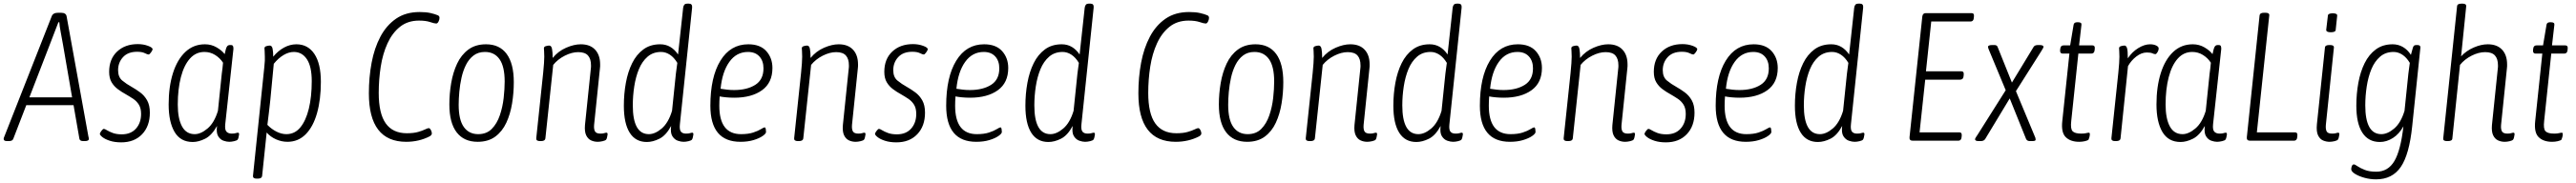

<svg xmlns="http://www.w3.org/2000/svg" viewBox="-35 -772 14115 1004"><path d="M3 2Q-15 2 -15 -10Q-15 -15 -10 -26L248 -682Q255 -702 283 -702H299Q327 -702 330 -682L449 -25Q450 -20 451 -16.5Q452 -13 452 -10Q452 2 430 2H421Q402 2 400 -11L368 -195H109L38 -11Q34 2 14 2ZM238 -528 126 -238H360L310 -528Q304 -563 297.5 -596.5Q291 -630 290 -650H285Q277 -630 264.5 -597Q252 -564 238 -528Z M629 9Q594 9 567.5 0.5Q541 -8 526.5 -19.5Q512 -31 512 -38Q513 -44 521 -54.5Q529 -65 534 -65Q539 -65 551 -57.5Q563 -50 583 -42.5Q603 -35 632 -35Q682 -35 710 -66.5Q738 -98 738 -147Q738 -178 726 -197.5Q714 -217 694.5 -230Q675 -243 654 -255Q632 -267 611 -282.5Q590 -298 576.5 -320.5Q563 -343 563 -378Q563 -448 606.5 -489Q650 -530 720 -530Q750 -530 776 -520.5Q802 -511 801 -501Q800 -495 792 -484Q784 -473 779 -473Q773 -473 758 -480.5Q743 -488 716 -488Q666 -488 639 -458.5Q612 -429 612 -387Q612 -349 635 -330Q658 -311 687 -295Q710 -282 733 -265Q756 -248 771 -221.5Q786 -195 786 -154Q786 -80 743.5 -35.5Q701 9 629 9Z M1021 7Q954 7 921.5 -48Q889 -103 889 -199Q889 -296 912.5 -370.5Q936 -445 980.5 -487Q1025 -529 1088 -529Q1123 -529 1152 -512Q1181 -495 1196 -475Q1202 -505 1207.5 -515Q1213 -525 1225 -525H1228Q1239 -525 1241.5 -519.5Q1244 -514 1244 -504L1199 -90Q1196 -60 1206 -49.5Q1216 -39 1235 -39Q1249 -39 1256.5 -41.5Q1264 -44 1269 -44Q1275 -44 1275 -35Q1274 -27 1272 -18.5Q1270 -10 1267 -6Q1263 -1 1248 2.5Q1233 6 1221 6Q1207 6 1189.5 0Q1172 -6 1160.5 -24.5Q1149 -43 1154 -81Q1125 -29 1089 -11Q1053 7 1021 7ZM1032 -36Q1065 -36 1102 -67Q1139 -98 1159 -164L1180 -367Q1182 -380 1184 -398Q1186 -416 1187 -428Q1170 -454 1143.5 -470.5Q1117 -487 1085 -487Q1038 -487 1005.5 -450.5Q973 -414 956 -348.5Q939 -283 939 -198Q939 -122 962 -79Q985 -36 1032 -36Z M1371 208Q1350 208 1351 193L1413 -403Q1416 -431 1416 -439Q1416 -447 1416 -461Q1416 -481 1415 -492Q1414 -503 1414 -507Q1414 -516 1425 -519Q1436 -522 1443 -522Q1455 -522 1458.5 -504.5Q1462 -487 1462 -461Q1488 -493 1521 -511Q1554 -529 1589 -529Q1652 -529 1687.5 -476Q1723 -423 1723 -323Q1723 -226 1702 -151.5Q1681 -77 1640 -35.5Q1599 6 1540 6Q1508 6 1477.5 -7.5Q1447 -21 1426 -45L1401 194Q1399 208 1377 208ZM1534 -36Q1580 -36 1610.5 -73Q1641 -110 1657 -175.5Q1673 -241 1673 -327Q1673 -407 1646.5 -447Q1620 -487 1575 -487Q1547 -487 1518.5 -470Q1490 -453 1465 -422L1446 -223Q1442 -186 1438 -152Q1434 -118 1430 -87Q1452 -64 1479.5 -50Q1507 -36 1534 -36Z M2191 6Q1986 6 1986 -260Q1986 -348 2001 -428Q2016 -508 2049 -570.5Q2082 -633 2135 -669.5Q2188 -706 2264 -706Q2299 -706 2323.5 -700.5Q2348 -695 2364 -688Q2373 -684 2373 -674Q2373 -664 2367.5 -653.5Q2362 -643 2355 -643Q2345 -643 2321.5 -651Q2298 -659 2261 -659Q2199 -659 2156.5 -625Q2114 -591 2088 -534Q2062 -477 2051 -406.5Q2040 -336 2040 -262Q2040 -149 2078.5 -95Q2117 -41 2194 -41Q2231 -41 2255.5 -48Q2280 -55 2294 -62Q2308 -69 2314 -69Q2320 -69 2325.5 -59Q2331 -49 2331 -40Q2331 -31 2319 -24Q2290 -9 2257.5 -1.5Q2225 6 2191 6Z M2582 6Q2507 6 2467 -46Q2427 -98 2427 -199Q2427 -258 2437 -316.5Q2447 -375 2469.5 -423Q2492 -471 2531 -500Q2570 -529 2628 -529Q2702 -529 2741 -476Q2780 -423 2780 -321Q2780 -262 2770.5 -204Q2761 -146 2739 -98.5Q2717 -51 2678.5 -22.5Q2640 6 2582 6ZM2585 -36Q2631 -36 2659.5 -65Q2688 -94 2703.5 -139.5Q2719 -185 2724.5 -234.5Q2730 -284 2730 -325Q2730 -407 2702 -447Q2674 -487 2622 -487Q2585 -487 2559.5 -467.5Q2534 -448 2518 -416Q2502 -384 2493.5 -345.5Q2485 -307 2481.5 -268Q2478 -229 2478 -197Q2478 -115 2506 -75.5Q2534 -36 2585 -36Z M3240 6Q3220 6 3203 -2Q3186 -10 3176.5 -30Q3167 -50 3170 -86L3202 -395Q3203 -400 3203 -405Q3203 -410 3203 -414Q3203 -449 3186.5 -467.5Q3170 -486 3133 -486Q3098 -486 3059.5 -466.5Q3021 -447 2996 -416L2953 -12Q2951 2 2929 2H2923Q2902 2 2903 -13L2941 -373Q2944 -402 2945.5 -425Q2947 -448 2947 -461Q2947 -481 2946 -492Q2945 -503 2945 -507Q2945 -516 2956 -519Q2967 -522 2974 -522Q2986 -522 2989.5 -503.5Q2993 -485 2993 -454Q3023 -491 3066.5 -510Q3110 -529 3147 -529Q3198 -529 3225.5 -499.5Q3253 -470 3253 -419Q3253 -414 3253 -408.5Q3253 -403 3252 -397L3220 -87Q3218 -63 3225 -51Q3232 -39 3255 -39Q3268 -39 3275.5 -41.5Q3283 -44 3288 -44Q3294 -44 3294 -35Q3293 -27 3291 -18.5Q3289 -10 3286 -6Q3282 -1 3267 2.5Q3252 6 3240 6Z M3509 7Q3447 7 3415 -44Q3383 -95 3383 -192Q3383 -257 3394 -317.5Q3405 -378 3428.5 -425.5Q3452 -473 3490 -501Q3528 -529 3582 -529Q3613 -529 3637.5 -514.5Q3662 -500 3680 -473L3708 -730Q3711 -752 3729 -752H3740Q3759 -752 3757 -730L3690 -90Q3687 -61 3695.5 -50Q3704 -39 3724 -39Q3738 -39 3745.5 -41.5Q3753 -44 3758 -44Q3764 -44 3764 -35Q3763 -27 3761 -18.5Q3759 -10 3756 -6Q3752 -1 3737.5 2.5Q3723 6 3710 6Q3696 6 3678.5 0Q3661 -6 3649 -24.5Q3637 -43 3642 -81Q3614 -29 3578 -11Q3542 7 3509 7ZM3520 -36Q3554 -36 3590.5 -67Q3627 -98 3647 -164L3668 -367Q3670 -382 3672 -397.5Q3674 -413 3676 -427Q3658 -457 3635 -472Q3612 -487 3587 -487Q3543 -487 3513 -461Q3483 -435 3465.5 -392.5Q3448 -350 3440 -298Q3432 -246 3432 -194Q3432 -36 3520 -36Z M4022 6Q3857 6 3857 -192Q3857 -349 3912 -439Q3967 -529 4065 -529Q4130 -529 4163.5 -491.5Q4197 -454 4197 -399Q4197 -318 4140 -277Q4083 -236 3988 -236Q3965 -236 3944 -238Q3923 -240 3908 -243Q3906 -217 3906 -192Q3906 -36 4025 -36Q4065 -36 4092 -45Q4119 -54 4134 -63.5Q4149 -73 4155 -73Q4159 -73 4160.5 -64.5Q4162 -56 4162 -48Q4162 -39 4143.5 -26Q4125 -13 4093.5 -3.5Q4062 6 4022 6ZM3987 -278Q4058 -278 4103 -306.5Q4148 -335 4148 -397Q4148 -438 4125.5 -462.5Q4103 -487 4063 -487Q4000 -487 3961 -432.5Q3922 -378 3913 -285Q3931 -282 3949.5 -280Q3968 -278 3987 -278Z M4653 6Q4633 6 4616 -2Q4599 -10 4589.5 -30Q4580 -50 4583 -86L4615 -395Q4616 -400 4616 -405Q4616 -410 4616 -414Q4616 -449 4599.5 -467.5Q4583 -486 4546 -486Q4511 -486 4472.5 -466.5Q4434 -447 4409 -416L4366 -12Q4364 2 4342 2H4336Q4315 2 4316 -13L4354 -373Q4357 -402 4358.5 -425Q4360 -448 4360 -461Q4360 -481 4359 -492Q4358 -503 4358 -507Q4358 -516 4369 -519Q4380 -522 4387 -522Q4399 -522 4402.5 -503.5Q4406 -485 4406 -454Q4436 -491 4479.5 -510Q4523 -529 4560 -529Q4611 -529 4638.5 -499.5Q4666 -470 4666 -419Q4666 -414 4666 -408.5Q4666 -403 4665 -397L4633 -87Q4631 -63 4638 -51Q4645 -39 4668 -39Q4681 -39 4688.5 -41.5Q4696 -44 4701 -44Q4707 -44 4707 -35Q4706 -27 4704 -18.5Q4702 -10 4699 -6Q4695 -1 4680 2.5Q4665 6 4653 6Z M4876 9Q4841 9 4814.5 0.5Q4788 -8 4773.5 -19.5Q4759 -31 4759 -38Q4760 -44 4768 -54.5Q4776 -65 4781 -65Q4786 -65 4798 -57.5Q4810 -50 4830 -42.5Q4850 -35 4879 -35Q4929 -35 4957 -66.5Q4985 -98 4985 -147Q4985 -178 4973 -197.5Q4961 -217 4941.5 -230Q4922 -243 4901 -255Q4879 -267 4858 -282.5Q4837 -298 4823.5 -320.5Q4810 -343 4810 -378Q4810 -448 4853.5 -489Q4897 -530 4967 -530Q4997 -530 5023 -520.5Q5049 -511 5048 -501Q5047 -495 5039 -484Q5031 -473 5026 -473Q5020 -473 5005 -480.5Q4990 -488 4963 -488Q4913 -488 4886 -458.5Q4859 -429 4859 -387Q4859 -349 4882 -330Q4905 -311 4934 -295Q4957 -282 4980 -265Q5003 -248 5018 -221.5Q5033 -195 5033 -154Q5033 -80 4990.5 -35.5Q4948 9 4876 9Z M5314 6Q5149 6 5149 -192Q5149 -349 5204 -439Q5259 -529 5357 -529Q5422 -529 5455.5 -491.5Q5489 -454 5489 -399Q5489 -318 5432 -277Q5375 -236 5280 -236Q5257 -236 5236 -238Q5215 -240 5200 -243Q5198 -217 5198 -192Q5198 -36 5317 -36Q5357 -36 5384 -45Q5411 -54 5426 -63.5Q5441 -73 5447 -73Q5451 -73 5452.5 -64.5Q5454 -56 5454 -48Q5454 -39 5435.5 -26Q5417 -13 5385.5 -3.5Q5354 6 5314 6ZM5279 -278Q5350 -278 5395 -306.5Q5440 -335 5440 -397Q5440 -438 5417.5 -462.5Q5395 -487 5355 -487Q5292 -487 5253 -432.5Q5214 -378 5205 -285Q5223 -282 5241.5 -280Q5260 -278 5279 -278Z M5709 7Q5647 7 5615 -44Q5583 -95 5583 -192Q5583 -257 5594 -317.5Q5605 -378 5628.5 -425.5Q5652 -473 5690 -501Q5728 -529 5782 -529Q5813 -529 5837.5 -514.5Q5862 -500 5880 -473L5908 -730Q5911 -752 5929 -752H5940Q5959 -752 5957 -730L5890 -90Q5887 -61 5895.5 -50Q5904 -39 5924 -39Q5938 -39 5945.5 -41.5Q5953 -44 5958 -44Q5964 -44 5964 -35Q5963 -27 5961 -18.5Q5959 -10 5956 -6Q5952 -1 5937.5 2.5Q5923 6 5910 6Q5896 6 5878.5 0Q5861 -6 5849 -24.5Q5837 -43 5842 -81Q5814 -29 5778 -11Q5742 7 5709 7ZM5720 -36Q5754 -36 5790.5 -67Q5827 -98 5847 -164L5868 -367Q5870 -382 5872 -397.5Q5874 -413 5876 -427Q5858 -457 5835 -472Q5812 -487 5787 -487Q5743 -487 5713 -461Q5683 -435 5665.5 -392.5Q5648 -350 5640 -298Q5632 -246 5632 -194Q5632 -36 5720 -36Z M6407 6Q6202 6 6202 -260Q6202 -348 6217 -428Q6232 -508 6265 -570.5Q6298 -633 6351 -669.5Q6404 -706 6480 -706Q6515 -706 6539.5 -700.5Q6564 -695 6580 -688Q6589 -684 6589 -674Q6589 -664 6583.5 -653.5Q6578 -643 6571 -643Q6561 -643 6537.5 -651Q6514 -659 6477 -659Q6415 -659 6372.5 -625Q6330 -591 6304 -534Q6278 -477 6267 -406.5Q6256 -336 6256 -262Q6256 -149 6294.5 -95Q6333 -41 6410 -41Q6447 -41 6471.5 -48Q6496 -55 6510 -62Q6524 -69 6530 -69Q6536 -69 6541.5 -59Q6547 -49 6547 -40Q6547 -31 6535 -24Q6506 -9 6473.5 -1.5Q6441 6 6407 6Z M6798 6Q6723 6 6683 -46Q6643 -98 6643 -199Q6643 -258 6653 -316.5Q6663 -375 6685.5 -423Q6708 -471 6747 -500Q6786 -529 6844 -529Q6918 -529 6957 -476Q6996 -423 6996 -321Q6996 -262 6986.5 -204Q6977 -146 6955 -98.5Q6933 -51 6894.5 -22.5Q6856 6 6798 6ZM6801 -36Q6847 -36 6875.5 -65Q6904 -94 6919.5 -139.5Q6935 -185 6940.5 -234.5Q6946 -284 6946 -325Q6946 -407 6918 -447Q6890 -487 6838 -487Q6801 -487 6775.5 -467.5Q6750 -448 6734 -416Q6718 -384 6709.5 -345.5Q6701 -307 6697.5 -268Q6694 -229 6694 -197Q6694 -115 6722 -75.5Q6750 -36 6801 -36Z M7456 6Q7436 6 7419 -2Q7402 -10 7392.5 -30Q7383 -50 7386 -86L7418 -395Q7419 -400 7419 -405Q7419 -410 7419 -414Q7419 -449 7402.5 -467.5Q7386 -486 7349 -486Q7314 -486 7275.5 -466.5Q7237 -447 7212 -416L7169 -12Q7167 2 7145 2H7139Q7118 2 7119 -13L7157 -373Q7160 -402 7161.5 -425Q7163 -448 7163 -461Q7163 -481 7162 -492Q7161 -503 7161 -507Q7161 -516 7172 -519Q7183 -522 7190 -522Q7202 -522 7205.5 -503.5Q7209 -485 7209 -454Q7239 -491 7282.5 -510Q7326 -529 7363 -529Q7414 -529 7441.5 -499.5Q7469 -470 7469 -419Q7469 -414 7469 -408.5Q7469 -403 7468 -397L7436 -87Q7434 -63 7441 -51Q7448 -39 7471 -39Q7484 -39 7491.5 -41.5Q7499 -44 7504 -44Q7510 -44 7510 -35Q7509 -27 7507 -18.5Q7505 -10 7502 -6Q7498 -1 7483 2.5Q7468 6 7456 6Z M7725 7Q7663 7 7631 -44Q7599 -95 7599 -192Q7599 -257 7610 -317.5Q7621 -378 7644.5 -425.5Q7668 -473 7706 -501Q7744 -529 7798 -529Q7829 -529 7853.5 -514.5Q7878 -500 7896 -473L7924 -730Q7927 -752 7945 -752H7956Q7975 -752 7973 -730L7906 -90Q7903 -61 7911.5 -50Q7920 -39 7940 -39Q7954 -39 7961.5 -41.5Q7969 -44 7974 -44Q7980 -44 7980 -35Q7979 -27 7977 -18.5Q7975 -10 7972 -6Q7968 -1 7953.5 2.5Q7939 6 7926 6Q7912 6 7894.5 0Q7877 -6 7865 -24.5Q7853 -43 7858 -81Q7830 -29 7794 -11Q7758 7 7725 7ZM7736 -36Q7770 -36 7806.5 -67Q7843 -98 7863 -164L7884 -367Q7886 -382 7888 -397.5Q7890 -413 7892 -427Q7874 -457 7851 -472Q7828 -487 7803 -487Q7759 -487 7729 -461Q7699 -435 7681.5 -392.5Q7664 -350 7656 -298Q7648 -246 7648 -194Q7648 -36 7736 -36Z M8238 6Q8073 6 8073 -192Q8073 -349 8128 -439Q8183 -529 8281 -529Q8346 -529 8379.5 -491.5Q8413 -454 8413 -399Q8413 -318 8356 -277Q8299 -236 8204 -236Q8181 -236 8160 -238Q8139 -240 8124 -243Q8122 -217 8122 -192Q8122 -36 8241 -36Q8281 -36 8308 -45Q8335 -54 8350 -63.5Q8365 -73 8371 -73Q8375 -73 8376.5 -64.5Q8378 -56 8378 -48Q8378 -39 8359.5 -26Q8341 -13 8309.5 -3.5Q8278 6 8238 6ZM8203 -278Q8274 -278 8319 -306.5Q8364 -335 8364 -397Q8364 -438 8341.5 -462.5Q8319 -487 8279 -487Q8216 -487 8177 -432.5Q8138 -378 8129 -285Q8147 -282 8165.5 -280Q8184 -278 8203 -278Z M8869 6Q8849 6 8832 -2Q8815 -10 8805.5 -30Q8796 -50 8799 -86L8831 -395Q8832 -400 8832 -405Q8832 -410 8832 -414Q8832 -449 8815.5 -467.5Q8799 -486 8762 -486Q8727 -486 8688.5 -466.5Q8650 -447 8625 -416L8582 -12Q8580 2 8558 2H8552Q8531 2 8532 -13L8570 -373Q8573 -402 8574.5 -425Q8576 -448 8576 -461Q8576 -481 8575 -492Q8574 -503 8574 -507Q8574 -516 8585 -519Q8596 -522 8603 -522Q8615 -522 8618.5 -503.5Q8622 -485 8622 -454Q8652 -491 8695.5 -510Q8739 -529 8776 -529Q8827 -529 8854.5 -499.5Q8882 -470 8882 -419Q8882 -414 8882 -408.5Q8882 -403 8881 -397L8849 -87Q8847 -63 8854 -51Q8861 -39 8884 -39Q8897 -39 8904.5 -41.5Q8912 -44 8917 -44Q8923 -44 8923 -35Q8922 -27 8920 -18.5Q8918 -10 8915 -6Q8911 -1 8896 2.5Q8881 6 8869 6Z M9092 9Q9057 9 9030.5 0.5Q9004 -8 8989.5 -19.5Q8975 -31 8975 -38Q8976 -44 8984 -54.5Q8992 -65 8997 -65Q9002 -65 9014 -57.5Q9026 -50 9046 -42.5Q9066 -35 9095 -35Q9145 -35 9173 -66.5Q9201 -98 9201 -147Q9201 -178 9189 -197.5Q9177 -217 9157.5 -230Q9138 -243 9117 -255Q9095 -267 9074 -282.5Q9053 -298 9039.5 -320.5Q9026 -343 9026 -378Q9026 -448 9069.5 -489Q9113 -530 9183 -530Q9213 -530 9239 -520.5Q9265 -511 9264 -501Q9263 -495 9255 -484Q9247 -473 9242 -473Q9236 -473 9221 -480.5Q9206 -488 9179 -488Q9129 -488 9102 -458.5Q9075 -429 9075 -387Q9075 -349 9098 -330Q9121 -311 9150 -295Q9173 -282 9196 -265Q9219 -248 9234 -221.5Q9249 -195 9249 -154Q9249 -80 9206.5 -35.5Q9164 9 9092 9Z M9530 6Q9365 6 9365 -192Q9365 -349 9420 -439Q9475 -529 9573 -529Q9638 -529 9671.5 -491.5Q9705 -454 9705 -399Q9705 -318 9648 -277Q9591 -236 9496 -236Q9473 -236 9452 -238Q9431 -240 9416 -243Q9414 -217 9414 -192Q9414 -36 9533 -36Q9573 -36 9600 -45Q9627 -54 9642 -63.5Q9657 -73 9663 -73Q9667 -73 9668.5 -64.5Q9670 -56 9670 -48Q9670 -39 9651.5 -26Q9633 -13 9601.5 -3.5Q9570 6 9530 6ZM9495 -278Q9566 -278 9611 -306.5Q9656 -335 9656 -397Q9656 -438 9633.5 -462.5Q9611 -487 9571 -487Q9508 -487 9469 -432.5Q9430 -378 9421 -285Q9439 -282 9457.5 -280Q9476 -278 9495 -278Z M9925 7Q9863 7 9831 -44Q9799 -95 9799 -192Q9799 -257 9810 -317.5Q9821 -378 9844.5 -425.5Q9868 -473 9906 -501Q9944 -529 9998 -529Q10029 -529 10053.5 -514.5Q10078 -500 10096 -473L10124 -730Q10127 -752 10145 -752H10156Q10175 -752 10173 -730L10106 -90Q10103 -61 10111.5 -50Q10120 -39 10140 -39Q10154 -39 10161.5 -41.5Q10169 -44 10174 -44Q10180 -44 10180 -35Q10179 -27 10177 -18.5Q10175 -10 10172 -6Q10168 -1 10153.5 2.5Q10139 6 10126 6Q10112 6 10094.5 0Q10077 -6 10065 -24.5Q10053 -43 10058 -81Q10030 -29 9994 -11Q9958 7 9925 7ZM9936 -36Q9970 -36 10006.5 -67Q10043 -98 10063 -164L10084 -367Q10086 -382 10088 -397.5Q10090 -413 10092 -427Q10074 -457 10051 -472Q10028 -487 10003 -487Q9959 -487 9929 -461Q9899 -435 9881.5 -392.5Q9864 -350 9856 -298Q9848 -246 9848 -194Q9848 -36 9936 -36Z M10445 0Q10425 0 10427 -19L10497 -681Q10499 -700 10516 -700H10767Q10782 -700 10780 -683L10779 -672Q10777 -654 10761 -654H10546L10517 -381H10710Q10726 -381 10724 -363L10723 -353Q10721 -335 10704 -335H10513L10482 -46H10699Q10715 -46 10713 -28L10712 -18Q10710 0 10694 0Z M10807 2Q10794 2 10790 -1Q10786 -4 10786 -8Q10786 -12 10791 -19.5Q10796 -27 10800 -33L10954 -277L10863 -496Q10861 -500 10859 -506Q10857 -512 10857 -515Q10857 -525 10882 -525H10891Q10905 -525 10909 -516L10988 -319L11107 -515Q11113 -525 11132 -525H11138Q11161 -525 11161 -515Q11161 -511 11156 -503.5Q11151 -496 11148 -490L11010 -272L11112 -27Q11115 -21 11116.5 -16Q11118 -11 11118 -7Q11118 -1 11112.5 0.5Q11107 2 11099 2H11086Q11070 2 11065 -11L10976 -232L10842 -10Q10835 2 10817 2Z M11357 6Q11309 6 11283 -19.5Q11257 -45 11264 -108L11303 -478H11266Q11251 -478 11252 -496L11253 -505Q11255 -523 11271 -523H11307L11326 -636Q11328 -650 11346 -650H11350Q11371 -650 11369 -636L11356 -523H11429Q11444 -523 11442 -505L11441 -496Q11439 -478 11423 -478H11352L11313 -108Q11308 -65 11320.5 -52Q11333 -39 11368 -39Q11385 -39 11394.5 -41.5Q11404 -44 11410 -44Q11415 -44 11415 -35Q11415 -29 11412.5 -19.5Q11410 -10 11408 -6Q11403 -1 11388 2.5Q11373 6 11357 6Z M11553 2Q11532 2 11533 -13L11571 -373Q11574 -402 11575.5 -425Q11577 -448 11577 -461Q11577 -481 11576 -492Q11575 -503 11575 -507Q11575 -516 11586 -519Q11597 -522 11605 -522Q11614 -522 11618.5 -508.5Q11623 -495 11623 -452Q11646 -487 11680 -508Q11714 -529 11745 -529Q11765 -529 11779 -522Q11793 -515 11792 -505Q11792 -496 11785.5 -485.5Q11779 -475 11774 -475Q11767 -475 11757.5 -479.5Q11748 -484 11727 -484Q11698 -484 11669.5 -462Q11641 -440 11624 -409L11583 -12Q11581 2 11559 2Z M11912 7Q11845 7 11812.5 -48Q11780 -103 11780 -199Q11780 -296 11803.5 -370.5Q11827 -445 11871.5 -487Q11916 -529 11979 -529Q12014 -529 12043 -512Q12072 -495 12087 -475Q12093 -505 12098.5 -515Q12104 -525 12116 -525H12119Q12130 -525 12132.5 -519.5Q12135 -514 12135 -504L12090 -90Q12087 -60 12097 -49.5Q12107 -39 12126 -39Q12140 -39 12147.5 -41.5Q12155 -44 12160 -44Q12166 -44 12166 -35Q12165 -27 12163 -18.5Q12161 -10 12158 -6Q12154 -1 12139 2.5Q12124 6 12112 6Q12098 6 12080.5 0Q12063 -6 12051.5 -24.5Q12040 -43 12045 -81Q12016 -29 11980 -11Q11944 7 11912 7ZM11923 -36Q11956 -36 11993 -67Q12030 -98 12050 -164L12071 -367Q12073 -380 12075 -398Q12077 -416 12078 -428Q12061 -454 12034.5 -470.5Q12008 -487 11976 -487Q11929 -487 11896.5 -450.5Q11864 -414 11847 -348.5Q11830 -283 11830 -198Q11830 -122 11853 -79Q11876 -36 11923 -36Z M12293 0Q12273 0 12275 -19L12345 -688Q12347 -702 12369 -702H12377Q12399 -702 12398 -688L12330 -46H12538Q12554 -46 12552 -28L12551 -18Q12549 0 12533 0Z M12728 6Q12711 6 12693.5 -1Q12676 -8 12665.5 -29Q12655 -50 12659 -91L12703 -511Q12704 -525 12727 -525H12731Q12754 -525 12752 -510L12708 -87Q12706 -63 12712.5 -51Q12719 -39 12742 -39Q12757 -39 12764 -41.5Q12771 -44 12776 -44Q12782 -44 12782 -35Q12781 -27 12779 -18.5Q12777 -10 12774 -6Q12770 -1 12755.5 2.5Q12741 6 12728 6ZM12735 -595Q12709 -595 12710 -609L12719 -685Q12719 -699 12746 -699Q12772 -699 12770 -685L12762 -609Q12762 -595 12735 -595Z M12983 212Q12951 212 12920 203.5Q12889 195 12868 182Q12847 169 12847 156Q12847 148 12850.5 139Q12854 130 12862 130Q12867 130 12881.5 140Q12896 150 12921 160Q12946 170 12984 170Q13049 170 13083.5 111.5Q13118 53 13133 -79Q13110 -37 13075.5 -15Q13041 7 13004 7Q12941 7 12908 -44Q12875 -95 12875 -192Q12875 -257 12886 -317.5Q12897 -378 12920.5 -425.5Q12944 -473 12982 -501Q13020 -529 13074 -529Q13105 -529 13130.5 -514Q13156 -499 13174 -471Q13179 -492 13185 -511Q13188 -520 13192.5 -522.5Q13197 -525 13206 -525H13209Q13227 -525 13226 -511L13181 -79Q13165 76 13118.5 144Q13072 212 12983 212ZM13012 -36Q13046 -36 13082.5 -67Q13119 -98 13139 -164L13160 -367Q13162 -382 13164 -397.5Q13166 -413 13168 -427Q13150 -457 13127 -472Q13104 -487 13079 -487Q13035 -487 13005 -461Q12975 -435 12957.5 -392.5Q12940 -350 12932 -298Q12924 -246 12924 -194Q12924 -36 13012 -36Z M13688 6Q13668 6 13651 -2Q13634 -10 13624.5 -30Q13615 -50 13618 -86L13650 -395Q13651 -400 13651 -405Q13651 -410 13651 -414Q13651 -449 13634.5 -467.5Q13618 -486 13581 -486Q13545 -486 13506.5 -466.5Q13468 -447 13443 -416L13401 -12Q13400 2 13377 2H13371Q13350 2 13351 -12L13427 -738Q13428 -752 13451 -752H13457Q13478 -752 13477 -738L13449 -463Q13478 -494 13518.5 -511.5Q13559 -529 13595 -529Q13646 -529 13673.5 -499.5Q13701 -470 13701 -419Q13701 -414 13701 -408.5Q13701 -403 13700 -397L13668 -87Q13666 -63 13673 -51Q13680 -39 13703 -39Q13716 -39 13723.5 -41.5Q13731 -44 13736 -44Q13742 -44 13742 -35Q13741 -27 13739 -18.5Q13737 -10 13734 -6Q13730 -1 13715.5 2.5Q13701 6 13688 6Z M13948 6Q13900 6 13874 -19.5Q13848 -45 13855 -108L13894 -478H13857Q13842 -478 13843 -496L13844 -505Q13846 -523 13862 -523H13898L13917 -636Q13919 -650 13937 -650H13941Q13962 -650 13960 -636L13947 -523H14020Q14035 -523 14033 -505L14032 -496Q14030 -478 14014 -478H13943L13904 -108Q13899 -65 13911.5 -52Q13924 -39 13959 -39Q13976 -39 13985.5 -41.5Q13995 -44 14001 -44Q14006 -44 14006 -35Q14006 -29 14003.5 -19.5Q14001 -10 13999 -6Q13994 -1 13979 2.5Q13964 6 13948 6Z"/></svg>

Font: Asap Condensed Condensed ExtraLight
Style: Italic
Weight: 200
Width: 3
Italic angle: -6°
Designer: Pablo Cosgaya
Foundry: Omnibus-Type
Version: Version 3.001; ttfautohint (v1.8.4.7-5d5b)